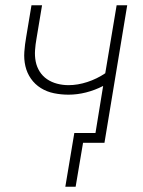

<svg xmlns="http://www.w3.org/2000/svg" viewBox="-20 -540 540 726"><path d="M227 166 261 -37H341L370 -215Q339 -199 305.5 -190.5Q272 -182 239 -182Q211 -182 184 -187.5Q157 -193 134.5 -207Q112 -221 97 -242.5Q82 -264 76 -290Q70 -316 72 -344Q74 -372 79 -400L99 -520H139L118 -394Q114 -372 112.5 -350Q111 -328 115 -307.5Q119 -287 130 -269.5Q141 -252 158 -240.5Q175 -229 196 -223.5Q217 -218 239 -218Q274 -218 310.5 -230Q347 -242 378 -263L421 -520H461L375 0H294L266 166Z"/></svg>

Font: Iosevka Extralight Oblique
Style: Regular
Weight: 200
Italic angle: -9°
Monospace: yes
Designer: Belleve Invis
Foundry: Belleve Invis
Version: Version 32.5.0; ttfautohint (v1.8.4)